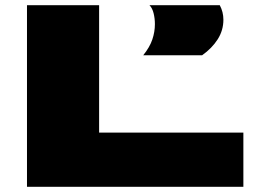

<svg xmlns="http://www.w3.org/2000/svg" viewBox="-20 -720 992 740"><path d="M84 0V-700H362V-209H918V0ZM532 -507Q557 -538 567 -567.5Q577 -597 577 -627Q577 -649 572 -669Q567 -689 556 -700H827Q841 -674 841 -644Q841 -603 819 -568.5Q797 -534 759 -507Z"/></svg>

Font: Georama Extra Expanded ExtraBold
Style: Regular
Weight: 800
Width: 8
Designer: Jean-Baptiste Levee
Foundry: Production Type
Version: Version 1.000